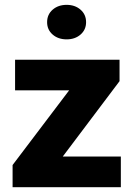

<svg xmlns="http://www.w3.org/2000/svg" viewBox="-20 -776 555 796"><path d="M240.2 -127H481V0H32.2V-91.8L266.6 -401.4H42.5V-528.3H475.6V-439.5ZM175.3 -684.1Q175.3 -715.8 198.2 -735.8Q221.2 -755.9 256.3 -755.9Q291 -755.9 314 -735.8Q336.9 -715.8 336.9 -684.1Q336.9 -652.8 314 -632.8Q291 -612.8 256.3 -612.8Q221.2 -612.8 198.2 -632.8Q175.3 -652.8 175.3 -684.1Z"/></svg>

Font: Roboto
Style: Regular
Weight: 900
Designer: Google
Version: Version 2.001171; 2014